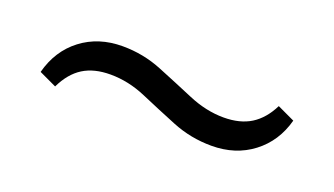

<svg xmlns="http://www.w3.org/2000/svg" viewBox="-29 -507 575 331"><g transform="rotate(20 259.0 -341.5)"><path d="M360 -287Q322 -287 287.5 -301Q253 -315 220.5 -329Q188 -343 155 -343Q125 -343 105 -330.5Q85 -318 72 -291L40 -306Q51 -348 82.5 -372Q114 -396 158 -396Q196 -396 230.5 -382Q265 -368 298 -354Q331 -340 363 -340Q393 -340 413 -352.5Q433 -365 446 -391L478 -376Q467 -335 435.5 -311Q404 -287 360 -287Z"/></g></svg>

Font: Platypi Light Medium
Style: Regular
Weight: 500
Version: Version 1.200